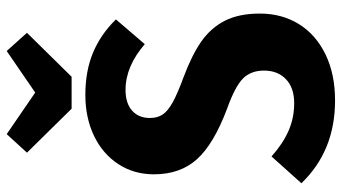

<svg xmlns="http://www.w3.org/2000/svg" viewBox="-238 -740 996 559"><g transform="rotate(-90 259.5 -461.0)"><path d="M482 -621 410 -537Q345 -593 277 -593Q238 -593 216.5 -574Q195 -555 195 -522Q195 -500 205 -485Q215 -470 240 -456Q265 -442 314 -424Q378 -400 417.5 -372.5Q457 -345 478 -304Q499 -263 499 -202Q499 -138 468.5 -88.5Q438 -39 380.5 -11Q323 17 246 17Q99 17 5 -81L83 -168Q120 -135 157.5 -118.5Q195 -102 238 -102Q283 -102 308 -126Q333 -150 333 -190Q333 -228 310 -251Q287 -274 223 -297Q119 -336 75 -385Q31 -434 31 -510Q31 -569 61 -614.5Q91 -660 143.5 -685Q196 -710 262 -710Q332 -710 385.5 -687.5Q439 -665 482 -621ZM443 -880 315 -750H222L94 -880L148 -939L269 -856L390 -939Z"/></g></svg>

Font: Fira Sans Condensed
Style: Bold
Weight: 700
Width: 3
Designer: bBox Type GmbH & Carrois Corporate GbR & Edenspiekermann AG
Foundry: bBox Type GmbH & Carrois Corporate GbR & Edenspiekermann AG
Version: Version 4.301